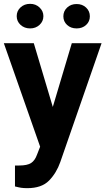

<svg xmlns="http://www.w3.org/2000/svg" viewBox="-27 -763 549 1000"><path d="M130 -743Q159 -743 179 -724Q199 -705 199 -679Q199 -652 179 -633.5Q159 -615 130 -615Q100 -615 80 -633.5Q60 -652 60 -679Q60 -706 80 -724.5Q100 -743 130 -743ZM372 -742Q402 -742 421.5 -723.5Q441 -705 441 -678Q441 -651 421.5 -633Q402 -615 372 -615Q342 -615 322.5 -633Q303 -651 303 -678Q303 -705 322.5 -723.5Q342 -742 372 -742ZM115 217Q96 217 83 215Q70 213 51 208V99H73Q115 99 135 86Q155 73 166 42L182 1L-7 -538H149L248 -206L347 -538H502L287 81Q267 138 228.5 177.5Q190 217 115 217Z"/></svg>

Font: Freesentation 8 ExtraBold
Style: Regular
Weight: 800
Designer: glyphs from Roboto by Christian Robertson / Hangul glyphs from Noto Sans CJK(Source Han Sans) by Jang Soo-young and Kang
Foundry: PT&
Version: Version 2.001